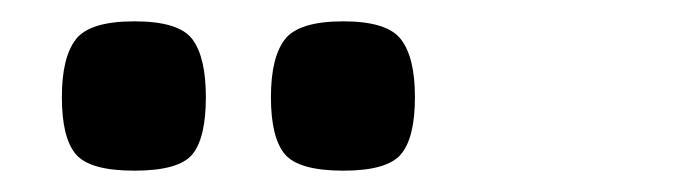

<svg xmlns="http://www.w3.org/2000/svg" viewBox="-20 -724 640 180"><path d="M302 -564Q260 -564 247 -579.5Q234 -595 234 -633Q234 -670 247 -687Q260 -704 302 -704Q343 -704 356 -687Q369 -670 369 -633Q369 -595 356 -579.5Q343 -564 302 -564ZM106 -564Q64 -564 51 -579.5Q38 -595 38 -633Q38 -670 51 -687Q64 -704 106 -704Q148 -704 160.5 -687Q173 -670 173 -633Q173 -595 160.5 -579.5Q148 -564 106 -564Z"/></svg>

Font: Changa SemiBold
Style: Regular
Weight: 600
Designer: Eduardo Rodriguez Tunni
Foundry: Eduardo Rodriguez Tunni
Version: Version 3.002; ttfautohint (v1.8.2)